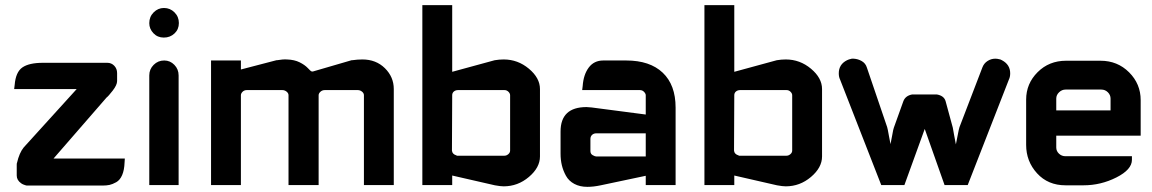

<svg xmlns="http://www.w3.org/2000/svg" viewBox="-20 -720 4477 746"><path d="M435 -405Q435 -390 418 -368Q401 -346 394 -341L188 -104H465L464 -89Q463 -59 454.5 -39.5Q446 -20 431.5 -12Q417 -4 405.5 -1.5Q394 1 377 1H84Q75 -1 74 -2Q73 -2 71 -3Q66 -5 62 -8Q45 -20 45 -38V-80Q45 -86 46 -87Q55 -126 72 -147L278 -374H35L37 -390Q41 -440 67 -458Q93 -476 147 -476H397Q413 -476 424 -464.5Q435 -453 435 -436Z M674 -427V-1H560V-427Q560 -451 577 -468Q594 -485 618 -485Q641 -485 657.5 -468Q674 -451 674 -427ZM560 -630Q560 -655 577 -672Q594 -689 617 -689Q641 -689 658 -672Q675 -655 675 -630.5Q675 -606 658 -590Q641 -574 616.5 -574Q592 -574 576 -591Q560 -608 560 -630Z M1189 -443 1195 -442 1346 -486H1348Q1369 -489 1388 -489Q1441 -489 1475.5 -455Q1510 -421 1510 -374V-1H1394V-350Q1394 -358 1386.5 -364Q1379 -370 1370 -370H1242Q1232 -370 1225 -363.5Q1218 -357 1218 -350V-1H1101V-350Q1101 -358 1093.5 -364Q1086 -370 1077 -370H939Q929 -370 922.5 -363.5Q916 -357 916 -350V-1H800V-485H916V-450L1054 -486H1056Q1079 -490 1095 -489Q1124 -488 1144 -478Q1164 -468 1175.5 -456Q1187 -444 1189 -443Z M1940 -370H1760Q1750 -370 1743.5 -364.5Q1737 -359 1737 -350L1736 -135Q1737 -121 1754 -116Q1755 -115 1755 -115Q1756 -115 1758 -115H1760H1940Q1948 -115 1955 -121Q1962 -127 1962 -135V-350Q1962 -357 1955.5 -363.5Q1949 -370 1940 -370ZM1737 -700V-441L1902 -486Q1920 -489 1937 -489Q1992 -489 2035 -453Q2078 -417 2078 -374V-112Q2078 -69 2035 -32.5Q1992 4 1937 4Q1925 4 1903 0L1737 -38V-1H1621V-700ZM1754 -116Q1754 -116 1754 -116Q1754 -116 1754 -116ZM1754 -116Q1754 -116 1754 -116Q1754 -116 1754 -116ZM1754 -116Q1754 -116 1754 -116Q1754 -116 1754 -116Z M2297 -202Q2287 -202 2280.5 -196Q2274 -190 2274 -180V-133Q2274 -122 2283 -117Q2292 -112 2297 -112H2489V-202ZM2413 -485Q2505 -485 2555 -437.5Q2605 -390 2605 -302V-1H2489V-37L2314 0Q2286 6 2262 6Q2233 6 2211.5 -5.5Q2190 -17 2179 -37Q2168 -57 2163 -78Q2158 -99 2158 -123V-209Q2158 -304 2259 -304Q2271 -304 2313 -298L2489 -275V-350Q2489 -356 2482.5 -363Q2476 -370 2466 -370H2242L2244 -386Q2247 -430 2267.5 -457.5Q2288 -485 2324 -485Z M3036 -370H2856Q2846 -370 2839.5 -364.5Q2833 -359 2833 -350L2832 -135Q2833 -121 2850 -116Q2851 -115 2851 -115Q2852 -115 2854 -115H2856H3036Q3044 -115 3051 -121Q3058 -127 3058 -135V-350Q3058 -357 3051.5 -363.5Q3045 -370 3036 -370ZM2833 -700V-441L2998 -486Q3016 -489 3033 -489Q3088 -489 3131 -453Q3174 -417 3174 -374V-112Q3174 -69 3131 -32.5Q3088 4 3033 4Q3021 4 2999 0L2833 -38V-1H2717V-700ZM2850 -116Q2850 -116 2850 -116Q2850 -116 2850 -116ZM2850 -116Q2850 -116 2850 -116Q2850 -116 2850 -116ZM2850 -116Q2850 -116 2850 -116Q2850 -116 2850 -116Z M3654 -327 3682 -224Q3683 -219 3687.5 -193Q3692 -167 3694 -159Q3696 -168 3701 -194.5Q3706 -221 3708 -226L3797 -458Q3803 -474 3817 -483Q3831 -492 3847 -492Q3855 -492 3862 -490Q3866 -490 3873 -486Q3905 -469 3905 -435Q3905 -421 3900 -411L3740 -1H3650L3573 -219L3494 -1H3404L3244 -411Q3239 -421 3239 -435Q3239 -470 3271 -486Q3280 -490 3282 -490Q3290 -493 3297 -492Q3314 -491 3328.5 -482.5Q3343 -474 3348 -458L3427 -226Q3429 -220 3433.5 -194Q3438 -168 3440 -160Q3442 -168 3446.5 -194Q3451 -220 3453 -224L3490 -327Q3498 -348 3524 -353Q3529 -353 3534 -353H3610Q3618 -353 3620 -353Q3648 -348 3654 -327Z M4120 -113H4378V-99Q4378 -61 4317.5 -30.5Q4257 0 4190 0H4120Q4052 0 4009.5 -46.5Q3967 -93 3967 -157V-333Q3967 -395 4011.5 -439.5Q4056 -484 4122 -484H4256Q4322 -484 4367 -439Q4412 -394 4412 -331V-193H4084V-147Q4084 -133 4094.5 -123Q4105 -113 4120 -113ZM4084 -337V-291H4295V-337Q4295 -351 4284.5 -361.5Q4274 -372 4259 -372H4120Q4106 -372 4095 -361.5Q4084 -351 4084 -337Z"/></svg>

Font: FifthLeg
Style: Bold
Weight: 700
Designer: Jakub Steiner
Version: Version 1.0